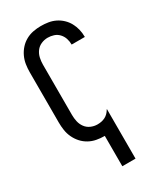

<svg xmlns="http://www.w3.org/2000/svg" viewBox="-233 -831 967 1134"><g transform="rotate(-30 250.0 -264.0)"><path d="M250 215V8H247Q221 8 194.5 3Q168 -2 144.5 -15Q121 -28 103 -48Q85 -68 73.5 -92.5Q62 -117 58 -143.5Q54 -170 54 -196V-539Q54 -565 58 -591.5Q62 -618 73.5 -642.5Q85 -667 103 -687Q121 -707 144.5 -720Q168 -733 194.5 -738Q221 -743 247 -743Q272 -743 297 -739Q322 -735 344.5 -724Q367 -713 385.5 -695.5Q404 -678 416 -656Q428 -634 434 -609.5Q440 -585 440 -559V-557H350V-558Q350 -579 343.5 -599Q337 -619 322.5 -634.5Q308 -650 288 -656.5Q268 -663 247 -663Q224 -663 202.5 -653.5Q181 -644 167.5 -625.5Q154 -607 149 -584.5Q144 -562 144 -539V-196Q144 -173 149 -150.5Q154 -128 167.5 -109.5Q181 -91 202.5 -81.5Q224 -72 247 -72Q261 -72 274 -74.5Q287 -77 299 -83Q311 -89 320.5 -98.5Q330 -108 337 -120L338 -122H340V215Z"/></g></svg>

Font: Iosevka SS10 Medium
Style: Regular
Weight: 500
Monospace: yes
Designer: Belleve Invis
Foundry: Belleve Invis
Version: Version 28.0.6; ttfautohint (v1.8.4)